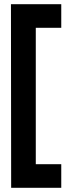

<svg xmlns="http://www.w3.org/2000/svg" viewBox="-20 -769 340 912"><path d="M271 -749V-637H150V11H271V123H33L32 -749Z"/></svg>

Font: TypoPRO Titillium Maps
Style: 800 wt
Weight: 800
Designer: Campivisivi
Foundry: Accademia di Belle Arti di Urbino and students of MA course of Visual design
Version: Version 001.001